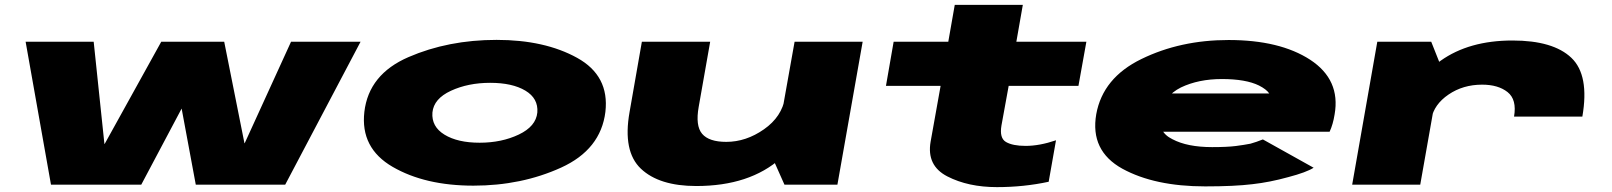

<svg xmlns="http://www.w3.org/2000/svg" viewBox="-20 -757 6606 787"><path d="M189 0H559L724.5 -312L782.5 0H1149L1458 -586H1173L983 -170H982L899 -586H641L409 -167H408L364 -586H85Z M1920.5 4Q2117.5 4 2280 -70Q2442.5 -144 2461.5 -298.5Q2478.5 -446.5 2345.5 -520Q2212.5 -593.5 2015.5 -593.5Q1817.5 -593.5 1654.5 -523Q1491.5 -452.5 1473.5 -298.5Q1456.5 -150 1589.5 -73Q1722.5 4 1920.5 4ZM1946 -172Q1856 -172 1802 -205Q1748 -238 1752.5 -296Q1758 -352.5 1828.5 -385Q1899 -417.5 1989 -417.5Q2080 -417.5 2133.5 -385.5Q2187 -353.5 2182.5 -296Q2177 -239 2106.5 -205.5Q2036 -172 1946 -172Z M3195.5 0H3412.5L3516 -586H3237L3150.5 -101ZM2891 -586H2611L2560.5 -297.5Q2532 -136.5 2607 -65.5Q2682 5.5 2834 5.5Q3053 5.5 3181.2 -108.8Q3309.5 -223 3320 -283.5L3198 -357.5Q3185 -278.5 3111.5 -227Q3038 -175.5 2957 -175.5Q2886 -175.5 2858 -208.5Q2830 -241.5 2844 -319.5Z M4066.5 10Q4176.5 10 4278.5 -12L4308.5 -182Q4241 -159 4184 -159Q4131 -159 4103.5 -175Q4076 -191 4085 -243L4114.5 -405H4400.5L4433 -586H4146L4172.5 -737H3893.5L3867 -586H3643L3611.5 -405H3835.5L3794.5 -176Q3777.5 -78 3863 -34Q3948.5 10 4066.5 10Z M4920 7 4948.5 -154Q4846.5 -154 4785.5 -186.5Q4723 -217 4736.5 -288Q4749.5 -363 4820.5 -398.5Q4892.5 -433 4988.5 -433Q5086.5 -433 5140.5 -406.5Q5171 -391 5182.5 -374H4727.5L4700 -217H5430Q5444 -247 5450.5 -288Q5475.5 -430 5350.5 -512Q5226 -593 5016 -593Q4818 -593 4658.5 -515Q4500.5 -438 4473.5 -289Q4447.5 -139 4580.5 -65.5Q4713 7 4920 7ZM4948.5 -154 4920 7Q5040 7 5113.5 -2Q5185 -10 5260.5 -31Q5335 -50.5 5364.5 -69.5L5156.5 -185.5Q5129 -174.5 5105.5 -168Q5080 -163 5045.5 -158.5Q5009.5 -154 4948.5 -154Z M6186 -279H6466Q6495.5 -449 6421 -520Q6346.5 -591 6179.5 -591Q6001.5 -591 5885 -508Q5768.5 -425 5757 -359L5847 -270Q5858 -329 5917.5 -369.5Q5977 -410 6055 -410Q6121 -410 6159.5 -379.5Q6198 -349 6186 -279ZM5522.5 0H5801.5L5887 -484L5846.5 -586H5625.5Z"/></svg>

Font: Anybody ExtraExpanded Black
Style: Italic
Weight: 900
Width: 8
Italic angle: -10°
Version: Version 1.113;gftools[0.9.25]